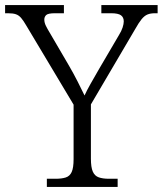

<svg xmlns="http://www.w3.org/2000/svg" viewBox="-28 -734 639 754"><path d="M156 0V-32H191Q214 -32 230 -37Q246 -42 253.5 -58.5Q261 -75 261 -109V-323L75 -634Q64 -653 55 -663.5Q46 -674 34.5 -678Q23 -682 3 -682H-8V-714H223V-682H188Q161 -682 153.5 -675Q146 -668 146 -657Q146 -645 152.5 -632Q159 -619 167 -606L243 -476Q261 -445 276.5 -414.5Q292 -384 304 -359Q312 -377 327.5 -404.5Q343 -432 361 -463L439 -596Q449 -612 453.5 -626Q458 -640 458 -650Q458 -666 447 -674Q436 -682 408 -682H370V-714H591V-682H581Q563 -682 551 -677Q539 -672 528 -658.5Q517 -645 503 -620L329 -324V-111Q329 -77 336.5 -60Q344 -43 360 -37.5Q376 -32 399 -32H434V0Z"/></svg>

Font: Noto Serif Khmer Light
Style: Regular
Weight: 300
Version: Version 2.003